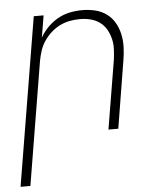

<svg xmlns="http://www.w3.org/2000/svg" viewBox="-53 -574 706 836"><g transform="rotate(-5 300.0 -156.5)"><path d="M3 215 125 -520H168L152 -424Q166 -449 186.5 -469.5Q207 -490 231.5 -503.5Q256 -517 283 -522.5Q310 -528 337 -528Q366 -528 393.5 -521.5Q421 -515 443 -499Q465 -483 478.5 -459.5Q492 -436 498 -408.5Q504 -381 503 -352Q502 -323 497 -294L449 0H406L456 -301Q459 -324 460 -347.5Q461 -371 455.5 -393Q450 -415 439 -434Q428 -453 410 -466Q392 -479 370 -484.5Q348 -490 324 -490Q302 -490 280 -486Q258 -482 236.5 -471.5Q215 -461 197 -444.5Q179 -428 166 -408.5Q153 -389 146 -367Q139 -345 135 -323L46 215Z"/></g></svg>

Font: Iosevka Extralight Extended
Style: Italic
Weight: 200
Width: 7
Italic angle: -9°
Monospace: yes
Designer: Belleve Invis
Foundry: Belleve Invis
Version: Version 32.5.0; ttfautohint (v1.8.4)